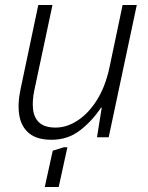

<svg xmlns="http://www.w3.org/2000/svg" viewBox="-20 -552 596 772"><path d="M187 10Q128 10 96.5 -16.5Q65 -43 57.5 -89Q50 -135 63 -195L134 -532H191L118 -189Q109 -146 113 -112Q117 -78 138.5 -58.5Q160 -39 204 -39Q249 -39 293 -68Q337 -97 370.5 -151Q404 -205 420 -280L473 -532H530L417 0H370L389 -119H386Q351 -66 302 -28Q253 10 187 10ZM160 200 192 54 237 40H251L216 200Z"/></svg>

Font: Noto Sans Light
Style: Italic
Weight: 300
Italic angle: -12°
Designer: Monotype Design Team
Foundry: Monotype Imaging Inc.
Version: Version 2.013; ttfautohint (v1.8.4.7-5d5b)